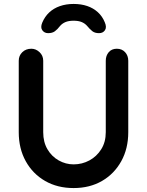

<svg xmlns="http://www.w3.org/2000/svg" viewBox="-20 -948 745 973"><path d="M572 -701Q598 -701 614 -683.5Q630 -666 630 -640V-278Q630 -195 594.5 -131Q559 -67 497 -31Q435 5 353 5Q271 5 208.5 -31Q146 -67 110.5 -131Q75 -195 75 -278V-640Q75 -666 93 -683.5Q111 -701 139 -701Q162 -701 180.5 -683.5Q199 -666 199 -640V-278Q199 -228 220.5 -191.5Q242 -155 277.5 -135Q313 -115 353 -115Q396 -115 433 -135Q470 -155 493 -191.5Q516 -228 516 -278V-640Q516 -666 531 -683.5Q546 -701 572 -701ZM353 -928Q391 -928 422 -917.5Q453 -907 476 -886Q499 -865 511 -835Q522 -810 512 -795Q502 -780 482 -780Q461 -780 448.5 -789.5Q436 -799 422 -816Q411 -829 394.5 -836Q378 -843 353 -843Q328 -843 311.5 -836Q295 -829 284 -816Q271 -799 258 -789.5Q245 -780 224 -780Q205 -780 194.5 -794.5Q184 -809 194 -833Q207 -864 229.5 -885Q252 -906 283.5 -917Q315 -928 353 -928Z"/></svg>

Font: Quicksand Variable Light
Style: Regular
Weight: 300
Designer: Andrew Paglinawan
Foundry: Andrew Paglinawan
Version: Version 3.004